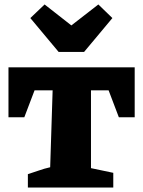

<svg xmlns="http://www.w3.org/2000/svg" viewBox="-20 -841 641 861"><path d="M584 -539V-315H513L467 -436H388V-87L488 -66V0H105V-60Q128 -67 153 -76Q178 -85 205 -91L216 -436H135L89 -315H18V-539ZM243 -608 116 -760 180 -821 300 -727 421 -821 484 -760 357 -608Z"/></svg>

Font: Piazzolla SC ExtraBold
Style: Regular
Weight: 800
Designer: Juan Pablo del Peral
Foundry: Huerta Tipografica
Version: Version 1.330